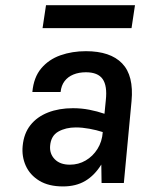

<svg xmlns="http://www.w3.org/2000/svg" viewBox="-20 -690 560 724"><path d="M217.5 13Q163.5 13 128.2 -8.5Q93 -30 77.2 -65Q61.5 -100 65.5 -140Q70 -187 94.8 -218.2Q119.5 -249.5 161 -265.8Q202.5 -282 255 -282Q287 -282 316.8 -276.2Q346.5 -270.5 374 -261L379 -312Q385 -366.5 367 -392Q349 -417.5 304 -417.5Q277.5 -417.5 256.8 -409Q236 -400.5 223.5 -384Q211 -367.5 208.5 -343H102Q107 -398.5 135.5 -432.2Q164 -466 208 -481.5Q252 -497 304 -497Q396 -497 440.5 -451Q485 -405 476 -308.5L447 0H363Q362.5 -17.5 362.5 -34.8Q362.5 -52 362 -69.5Q336.5 -28.5 301.5 -7.8Q266.5 13 217.5 13ZM243.5 -69Q276 -69 303 -84.8Q330 -100.5 347.5 -128.2Q365 -156 367.5 -192Q344.5 -199.5 317.2 -204.5Q290 -209.5 266 -209.5Q228 -209.5 200 -193.8Q172 -178 169 -140Q166.5 -110 186.5 -89.5Q206.5 -69 243.5 -69ZM153.5 -670.5H489L476 -584H140.5Z"/></svg>

Font: Karla SemiBold
Style: Italic
Weight: 600
Italic angle: -8°
Designer: Jonathan Pinhorn
Version: Version 2.004;gftools[0.9.33]